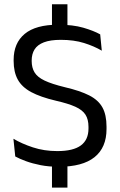

<svg xmlns="http://www.w3.org/2000/svg" viewBox="-20 -765 561 894"><path d="M294 -606.5H222V-745H294ZM294 108.5H222V-44.5H294ZM253.5 11.5Q207.5 11.5 169.2 4Q131 -3.5 101 -14.5Q71 -25.5 51 -36.5L42.5 -119Q81 -96 133.2 -78.8Q185.5 -61.5 247 -61.5Q321 -61.5 356.5 -87.8Q392 -114 392 -166.5V-174.5Q392 -209 378 -231Q364 -253 330.8 -268Q297.5 -283 240.5 -296Q168.5 -313 125.2 -336.2Q82 -359.5 62.8 -394.5Q43.5 -429.5 43.5 -481.5V-486Q43.5 -564.5 95 -607.2Q146.5 -650 251 -650Q319.5 -650 367.8 -636Q416 -622 446.5 -605L454 -529Q418.5 -550 371.2 -564.8Q324 -579.5 263 -579.5Q214.5 -579.5 184.5 -568Q154.5 -556.5 141 -535Q127.5 -513.5 127.5 -483V-481Q127.5 -450 140.8 -428Q154 -406 187.2 -390Q220.5 -374 282 -359Q352.5 -342.5 395 -321Q437.5 -299.5 456.8 -265Q476 -230.5 476 -175V-164.5Q476 -78 420.2 -33.2Q364.5 11.5 253.5 11.5Z"/></svg>

Font: Anek Bangla
Style: Regular
Weight: 400
Designer: Sulekha Rajkumar (Bangla), Yesha Goshar (Latin)
Foundry: Ek Type
Version: Version 1.003